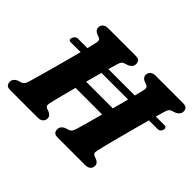

<svg xmlns="http://www.w3.org/2000/svg" viewBox="-144 -945 1189 1189"><g transform="rotate(45 451.0 -350.0)"><path d="M279 -115.5Q275.5 -99 279.5 -91.2Q283.5 -83.5 293 -80L313 -73Q337 -61.5 337 -40.5Q337 -22 324.5 -11Q312 0 290 0H50.5Q26.5 0 18.5 -9.8Q10.5 -19.5 10.5 -34.5Q10 -49.5 19 -59.8Q28 -70 40.5 -75L62.5 -81.5Q74.5 -86 81 -93.8Q87.5 -101.5 93.5 -120Q100 -143.5 111.8 -184.2Q123.5 -225 137.2 -275Q151 -325 165 -377Q179 -429 191 -475L104 -474.5Q83 -474.5 90 -498Q93 -508.5 101.5 -515.2Q110 -522 119.5 -522H203Q213 -562 218 -584.5Q221 -598.5 218.2 -606.8Q215.5 -615 204 -619.5L184 -627Q159.5 -638.5 159.5 -659.5Q159.5 -678 172 -689Q184.5 -700 208.5 -700H446.5Q470.5 -700 478.5 -690.2Q486.5 -680.5 486.5 -666Q486.5 -650.5 477.5 -640.5Q468.5 -630.5 455.5 -625L433.5 -618Q420.5 -613.5 415 -606.5Q409.5 -599.5 404 -581.5Q397.5 -560.5 386.5 -522H618Q628.5 -562.5 633.5 -584.5Q636.5 -598.5 633.8 -606.8Q631 -615 619.5 -619.5L599.5 -627Q575 -638.5 575 -659.5Q575 -678 587.5 -689Q600 -700 624 -700H862.5Q886 -700 894 -690.2Q902 -680.5 902 -666Q902 -650.5 893 -640.5Q884 -630.5 871.5 -625L849 -618Q836.5 -613.5 830.8 -606.5Q825 -599.5 819.5 -581.5Q813 -560.5 802 -522H878Q888.5 -522 892.8 -515.2Q897 -508.5 894 -498Q887 -474.5 864 -475H788.5Q774.5 -423.5 758.8 -365Q743 -306.5 729 -253Q715 -199.5 705.8 -162Q696.5 -124.5 695 -115.5Q691 -99 695 -91.2Q699 -83.5 709 -80L728 -73Q752.5 -61.5 752.5 -40.5Q752.5 -22 740 -11Q727.5 0 705.5 0H466Q442 0 434 -9.8Q426 -19.5 426 -34.5Q426 -49.5 434.8 -59.8Q443.5 -70 456 -75L478 -81.5Q490.5 -86 496.8 -93.8Q503 -101.5 509 -120Q516.5 -146 529.8 -193Q543 -240 558 -296H325Q307.5 -229 294.2 -177.8Q281 -126.5 279 -115.5ZM344.5 -369.5H578Q585.5 -397 592.8 -423.8Q600 -450.5 606 -475H373Q366.5 -450.5 359.2 -423.8Q352 -397 344.5 -369.5Z"/></g></svg>

Font: Fraunces 9pt S050
Style: Bold Italic
Weight: 700
Italic angle: -16°
Version: Version 1.000; ttfautohint (v1.8.3)